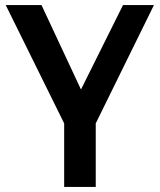

<svg xmlns="http://www.w3.org/2000/svg" viewBox="-20 -520 627 754"><path d="M232 214V-35.5L2.5 -500H143L298 -168.5L463 -500H584.5L356 -35.5V214Z"/></svg>

Font: Science Gothic
Style: Regular
Weight: 400
Designer: Thomas Phinney, Vassil Kateliev, Brandon Buerkle
Foundry: Font Detective LLC
Version: Version 1.018